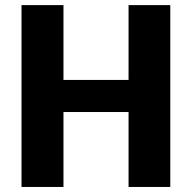

<svg xmlns="http://www.w3.org/2000/svg" viewBox="-20 -742 761 762"><path d="M490.2 -424.8H231.9V-721.7H65.4V0H231.9V-297.4H490.2V0H655.8V-721.7H490.2Z"/></svg>

Font: Estedad ExtraBold
Style: Regular
Weight: 800
Designer: Amin Abedi
Version: Version 7.3